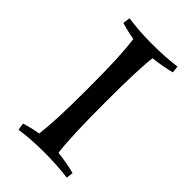

<svg xmlns="http://www.w3.org/2000/svg" viewBox="-173 -588 655 655"><g transform="rotate(45 154.5 -260.5)"><path d="M200 -488Q192 -434 192 -267Q192 -100 201 -33Q246 -28 284 -18L281 7Q229 0 164.5 0Q100 0 49 8L45 -18Q73 -27 108 -33Q117 -105 117 -237V-284Q117 -416 107 -488Q72 -494 44 -503L48 -529Q99 -521 163.5 -521Q228 -521 280 -528L283 -503Q245 -493 200 -488Z"/></g></svg>

Font: Almendra SC
Style: Regular
Weight: 400
Designer: Ana Sanfelippo
Foundry: Ana Sanfelippo
Version: Version 1.003